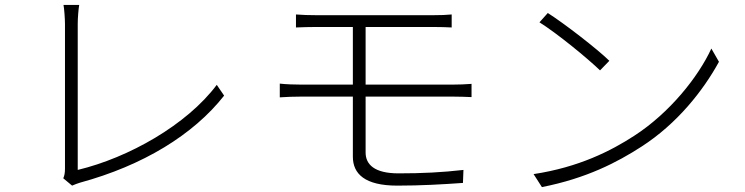

<svg xmlns="http://www.w3.org/2000/svg" viewBox="-20 -754 3040 783"><path d="M274 3C285 -2 297 -6 306 -9C563 -79 768 -204 894 -364L864 -408C742 -245 505 -111 297 -61V-657C297 -680 300 -717 303 -734H239C242 -719 245 -676 245 -656V-67C245 -49 243 -38 238 -27Z M1829 -360C1851 -360 1882 -359 1903 -358V-412C1882 -410 1849 -409 1828 -409H1471V-644H1744C1779 -644 1800 -643 1822 -642V-695C1801 -693 1777 -692 1744 -692H1273C1240 -692 1212 -693 1187 -695V-642C1212 -643 1240 -644 1273 -644H1419V-409H1206C1182 -409 1147 -410 1121 -413V-357C1147 -359 1182 -360 1206 -360H1419V-115C1419 -45 1468 3 1600 3C1697 3 1783 -2 1868 -8L1870 -61C1782 -51 1703 -47 1605 -47C1506 -47 1471 -84 1471 -132V-360Z M2214 -701 2180 -663C2256 -615 2376 -516 2427 -467L2465 -506C2415 -555 2280 -659 2214 -701ZM2156 -44 2190 9C2372 -27 2497 -92 2596 -156C2742 -250 2848 -385 2912 -502L2881 -556C2827 -439 2710 -293 2566 -200C2472 -139 2341 -72 2156 -44Z"/></svg>

Font: Noto Sans CJK Light
Style: Regular
Weight: 300
Designer: Ryoko NISHIZUKA (kana & ideographs); Paul D. Hunt (Latin, Greek & Cyrillic); Wenlong ZHANG (bopomofo); Sandoll Communica
Foundry: Adobe Systems Incorporated
Version: Version 1.000;PS 1;hotconv 1.0.78;makeotf.lib2.5.61930